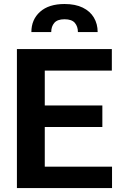

<svg xmlns="http://www.w3.org/2000/svg" viewBox="-20 -962 614 982"><path d="M553 0H66.5V-711H552V-601H209V-422.5H503.5V-312.5H209V-109.5H553ZM310 -941.5Q365.5 -941.5 403.2 -923Q441 -904.5 460.2 -872Q479.5 -839.5 479.5 -798H378.5Q378.5 -826.5 362.8 -845Q347 -863.5 310 -863.5Q273.5 -863.5 257.8 -845Q242 -826.5 242 -798H140.5Q140.5 -862 185 -901.8Q229.5 -941.5 310 -941.5Z"/></svg>

Font: Roberto Sans
Style: Bold
Weight: 700
Designer: Google (font) & Cristiano Sobral (main changes)
Version: Version 1.000;October 12, 2021;FontCreator 14.0.0.2814 64-bi